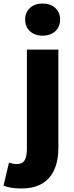

<svg xmlns="http://www.w3.org/2000/svg" viewBox="-80 -851 423 1092"><path d="M42 221C202 221 252 113 252 -13V-569H73V-7C73 55 58 82 15 82C0 82 -14 79 -29 74L-60 205C-36 214 -7 221 42 221ZM162 -648C221 -648 262 -684 262 -740C262 -795 221 -831 162 -831C104 -831 63 -795 63 -740C63 -684 104 -648 162 -648Z"/></svg>

Font: Noto Sans JP Black
Style: Regular
Weight: 900
Designer: Ryoko NISHIZUKA 西塚涼子 (kana, bopomofo & ideographs); Paul D. Hunt (Latin, Greek & Cyrillic); Sandoll Communications 산돌커뮤니
Foundry: Adobe
Version: Version 2.002;hotconv 1.0.116;makeotfexe 2.5.65601